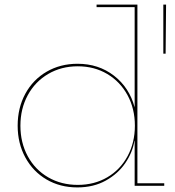

<svg xmlns="http://www.w3.org/2000/svg" viewBox="-20 -810 762 837"><path d="M696 -11V0H567V-196H566Q558 -146 526.5 -99.5Q495 -53 441.5 -23Q388 7 317 7Q242 7 183 -27.5Q124 -62 90.5 -123.5Q57 -185 57 -262Q57 -340 90.5 -401.5Q124 -463 183.5 -497.5Q243 -532 318 -532Q410 -532 477 -480Q544 -428 567 -342V-779H401V-790H579V-11ZM568 -262Q568 -336 536 -395Q504 -454 447.5 -487.5Q391 -521 319 -521Q247 -521 190 -487.5Q133 -454 101 -395Q69 -336 69 -262Q69 -188 101 -129Q133 -70 190 -37Q247 -4 319 -4Q391 -4 447.5 -37Q504 -70 536 -129Q568 -188 568 -262ZM704 -790 702 -576H692V-790Z"/></svg>

Font: Hepta Slab Thin
Style: Regular
Weight: 250
Designer: Michael LaGattuta
Foundry: Michael LaGattuta
Version: Version 1.100; ttfautohint (v1.8) -l 8 -r 50 -G 200 -x 14 -D